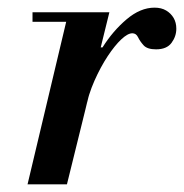

<svg xmlns="http://www.w3.org/2000/svg" viewBox="-20 -482 481 502"><path d="M52 0 159 -450H266L155 0ZM65 -425V-450H254V-425ZM203 -195 241 -358H248Q275 -401 311 -431.5Q347 -462 384 -462Q402 -462 414.5 -454.5Q427 -447 434 -435Q441 -423 441 -407Q441 -387 428.5 -370Q416 -353 388 -353Q365 -353 355.5 -363.5Q346 -374 341 -384.5Q336 -395 326 -395Q314 -395 297 -379Q280 -363 261.5 -335Q243 -307 227 -271Q211 -235 203 -195Z"/></svg>

Font: Libre Bodoni
Style: Italic
Weight: 400
Italic angle: -13°
Designer: Pablo Impallari, Rodrigo Fuenzalida
Foundry: Impallari Type
Version: Version 2.005;gftools[0.9.23]